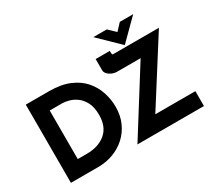

<svg xmlns="http://www.w3.org/2000/svg" viewBox="-168 -1251 1734 1565"><g transform="rotate(-30 699.0 -468.5)"><path d="M95 0V-736H315Q426 -736 504 -703Q582 -670 629.5 -615Q677 -560 699 -492Q721 -424 721 -355Q721 -273 691.5 -207.5Q662 -142 611 -95.5Q560 -49 493 -24.5Q426 0 351 0ZM240 -140H326Q436 -140 503.5 -197Q571 -254 571 -365Q571 -437 547.5 -482.5Q524 -528 489.5 -553Q455 -578 419 -587.5Q383 -597 358 -597H240ZM721 0 1095 -596H871Q850 -596 827.5 -605.5Q805 -615 789.5 -631.5Q774 -648 774 -668V-773H907V-759Q907 -737 914 -736.5Q921 -736 939 -736H1348L970 -140H1347V0ZM973 -937 1038 -875 1096 -937H1222L1037 -753H1036L847 -937Z"/></g></svg>

Font: Synthetic
Style: Bold
Weight: 700
Designer: Santiago Orozco
Foundry: Typemade
Version: Version 2.000; ttfautohint (v1.8.4.7-5d5b)